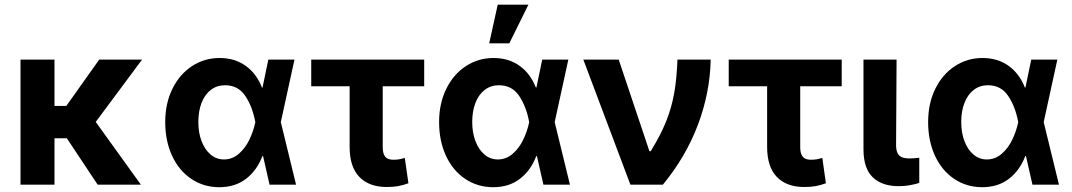

<svg xmlns="http://www.w3.org/2000/svg" viewBox="-20 -783 4545 814"><path d="M211 0H66.9V-530.3H211ZM334.3 -196.8H185.8L168 -333.8H261.1L400.6 -530.3H582.3ZM252.2 -213.5 370.6 -287.3 577.4 0H394.1Z M680.5 -265.6Q680.5 -344.7 711 -406.5Q741.4 -468.3 794 -502.7Q846.6 -537.1 911.1 -537.1Q975.4 -537.1 1021.5 -504Q1067.6 -470.9 1090.7 -411.9H1133.9L1170.2 -266.6L1235.2 0H1122.8L1062.2 -266.6Q1049.8 -332.4 1019.4 -377Q989.1 -421.6 934.2 -421.6Q899.8 -421.6 874.2 -402.2Q848.6 -382.8 834.7 -347.4Q820.9 -311.9 820.9 -265.9Q820.9 -220.3 834.6 -184.3Q848.4 -148.3 873 -127.6Q897.7 -107 929.4 -107Q964.7 -107 992.3 -130.9Q1019.9 -154.8 1037 -190.3Q1054.1 -225.8 1062.2 -263.7L1117.6 -530.3H1228.4L1170.2 -263.7L1133.9 -121.2H1092.4Q1069.6 -61 1023.4 -25.1Q977.2 10.7 908.9 10.7Q843 10.3 790.7 -24.8Q738.5 -60 709.5 -122.8Q680.5 -185.5 680.5 -265.6Z M1778.4 -417.2H1299.5V-530.3H1778.4ZM1602.6 -530.3V-159.7Q1602.6 -139 1608.2 -127Q1613.8 -115 1623.7 -110.4Q1633.7 -105.8 1648.7 -105.8Q1663.2 -105.8 1674.6 -108Q1686.1 -110.2 1696.2 -113.3L1711.5 -6Q1687.8 2.5 1667.7 6.1Q1647.5 9.8 1620 9.8Q1544.5 9.8 1503.4 -33Q1462.3 -75.7 1462.3 -160.3V-530.3Z M1841.6 -265.6Q1841.6 -344.7 1872.1 -406.5Q1902.6 -468.3 1955.2 -502.7Q2007.7 -537.1 2072.2 -537.1Q2136.6 -537.1 2182.7 -504Q2228.7 -470.9 2251.8 -411.9H2295.1L2331.3 -266.6L2396.3 0H2283.9L2223.3 -266.6Q2210.9 -332.4 2180.6 -377Q2150.3 -421.6 2095.3 -421.6Q2060.9 -421.6 2035.3 -402.2Q2009.7 -382.8 1995.9 -347.4Q1982 -311.9 1982 -265.9Q1982 -220.3 1995.8 -184.3Q2009.6 -148.3 2034.2 -127.6Q2058.8 -107 2090.5 -107Q2125.8 -107 2153.4 -130.9Q2181 -154.8 2198.1 -190.3Q2215.2 -225.8 2223.3 -263.7L2278.8 -530.3H2389.5L2331.3 -263.7L2295.1 -121.2H2253.5Q2230.7 -61 2184.5 -25.1Q2138.3 10.7 2070.1 10.7Q2004.1 10.3 1951.9 -24.8Q1899.6 -60 1870.6 -122.8Q1841.6 -185.5 1841.6 -265.6ZM2090.1 -763.1H2220.2L2139.2 -599.2H2054Z M2453.1 -530.3H2603.1L2733.3 -141.9H2738.6Q2781.3 -210.6 2804.6 -269.6Q2827.9 -328.6 2838.4 -388.7Q2849 -448.8 2852.2 -530.3H2993Q2990.3 -389.4 2938.5 -253Q2886.7 -116.6 2790.2 0H2652.7Z M3548.5 -417.2H3069.5V-530.3H3548.5ZM3372.6 -530.3V-159.7Q3372.6 -139 3378.2 -127Q3383.8 -115 3393.8 -110.4Q3403.7 -105.8 3418.7 -105.8Q3433.2 -105.8 3444.7 -108Q3456.1 -110.2 3466.3 -113.3L3481.5 -6Q3457.8 2.5 3437.7 6.1Q3417.5 9.8 3390 9.8Q3314.5 9.8 3273.4 -33Q3232.3 -75.7 3232.3 -160.3V-530.3Z M3781.1 -530.3 3779 -164.9Q3779.6 -144.6 3785.9 -132.8Q3792.2 -121 3804.5 -116.1Q3816.8 -111.3 3835.6 -111.3Q3850.6 -111.3 3869.3 -113.4Q3874.6 -114.2 3877.3 -114.2V-7.4Q3857.2 -1.2 3835.6 2.5Q3814 6.3 3790.4 6.3Q3719.4 6.3 3680.4 -31.1Q3641.3 -68.4 3640.8 -147.9V-530.3Z M3914.9 -265.6Q3914.9 -344.7 3945.3 -406.5Q3975.8 -468.3 4028.4 -502.7Q4081 -537.1 4145.4 -537.1Q4209.8 -537.1 4255.9 -504Q4302 -470.9 4325 -411.9H4368.3L4404.5 -266.6L4469.6 0H4357.2L4296.6 -266.6Q4284.2 -332.4 4253.8 -377Q4223.5 -421.6 4168.5 -421.6Q4134.1 -421.6 4108.6 -402.2Q4083 -382.8 4069.1 -347.4Q4055.2 -311.9 4055.2 -265.9Q4055.2 -220.3 4069 -184.3Q4082.8 -148.3 4107.4 -127.6Q4132 -107 4163.8 -107Q4199 -107 4226.7 -130.9Q4254.3 -154.8 4271.4 -190.3Q4288.5 -225.8 4296.6 -263.7L4352 -530.3H4462.7L4404.5 -263.7L4368.3 -121.2H4326.7Q4303.9 -61 4257.7 -25.1Q4211.6 10.7 4143.3 10.7Q4077.3 10.3 4025.1 -24.8Q3972.9 -60 3943.9 -122.8Q3914.9 -185.5 3914.9 -265.6Z"/></svg>

Font: Pretendard GOV Variable
Style: Regular
Weight: 400
Designer: Base glyphs from Inter by Rasmus Andersson; Hangul glyphs from Noto Sans CJK(Source Han Sans) by Jang Soo-young and Kang
Foundry: Kil Hyung-jin
Version: Version 1.307;Glyphs 3.2 (3192)